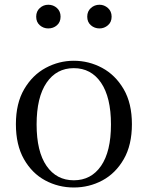

<svg xmlns="http://www.w3.org/2000/svg" viewBox="-20 -792 636 826"><path d="M297.5 14.6Q231.2 14.6 174.4 -15.9Q117.6 -46.5 83 -107.4Q48.4 -168.3 48.4 -257.8Q48.4 -347.6 84.1 -408.5Q119.7 -469.3 176.7 -500Q233.7 -530.6 297.5 -530.6Q362.2 -530.6 419.2 -500.1Q476.2 -469.5 511.9 -408.7Q547.5 -347.8 547.5 -257.8Q547.5 -168 512.4 -107.2Q477.3 -46.3 420.5 -15.8Q363.7 14.6 297.5 14.6ZM297.5 -16.4Q372 -16.4 414.7 -78.2Q457.4 -140.1 457.4 -256.6Q457.4 -373.4 414.7 -436.1Q372 -498.8 297.5 -498.8Q223.1 -498.8 180.3 -436.1Q137.5 -373.4 137.5 -256.6Q137.5 -140.1 180.3 -78.2Q223.1 -16.4 297.5 -16.4ZM187.7 -669.7Q166.9 -669.7 151.3 -683.3Q135.7 -696.9 135.7 -720.3Q135.7 -743.4 151.3 -757.5Q166.9 -771.6 187.7 -771.6Q209.4 -771.6 225 -757.5Q240.6 -743.4 240.6 -720.3Q240.6 -696.9 225 -683.3Q209.4 -669.7 187.7 -669.7ZM408.2 -669.7Q386.7 -669.7 371 -683.3Q355.3 -696.9 355.3 -720.3Q355.3 -743.4 371 -757.5Q386.7 -771.6 408.2 -771.6Q428.4 -771.6 444.3 -757.5Q460.2 -743.4 460.2 -720.3Q460.2 -696.9 444.3 -683.3Q428.4 -669.7 408.2 -669.7Z"/></svg>

Font: Noto Serif JP
Style: Regular
Weight: 200
Designer: Ryoko NISHIZUKA 西塚涼子 (kana & ideographs); Frank Grießhammer (Latin, Greek & Cyrillic); Wenlong ZHANG 张文龙 (bopomofo); San
Foundry: Adobe
Version: Version 2.001;hotconv 1.1.0;makeotfexe 2.6.0